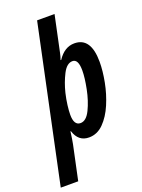

<svg xmlns="http://www.w3.org/2000/svg" viewBox="-236 -841 858 1158"><g transform="rotate(-20 193.0 -262.5)"><path d="M149 -157Q149 -182 153.5 -218Q158 -254 167 -292Q182 -353 208.5 -405Q235 -457 272 -457Q309 -457 309 -384Q309 -338 295 -268Q281 -198 254.5 -143.5Q228 -89 191 -89Q149 -89 149 -157ZM57 236 104 15Q110 -15 116 -63H119Q142 10 210 10Q263 10 303.5 -31Q344 -72 371 -135.5Q398 -199 411.5 -269Q425 -339 425 -397Q425 -554 319 -554Q255 -554 211 -487H207Q215 -510 219 -530L268 -761H156L-55 236Z"/></g></svg>

Font: Noto Sans Display Condensed
Style: Bold Italic
Weight: 700
Width: 3
Designer: Monotype Design team
Foundry: Monotype Imaging Inc.
Version: 1.000